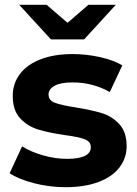

<svg xmlns="http://www.w3.org/2000/svg" viewBox="-20 -771 571 799"><path d="M20 -50 72 -162Q108 -139 159 -124.5Q210 -110 259 -110Q358 -110 358 -159Q358 -182 331 -192Q304 -202 248 -209Q182 -219 139 -232Q96 -245 64.5 -278Q33 -311 33 -372Q33 -423 62.5 -462.5Q92 -502 148.5 -524Q205 -546 282 -546Q339 -546 395.5 -533.5Q452 -521 489 -499L437 -388Q366 -428 282 -428Q232 -428 207 -414Q182 -400 182 -378Q182 -353 209 -343Q236 -333 295 -324Q361 -313 403 -300.5Q445 -288 476 -255Q507 -222 507 -163Q507 -113 477 -74Q447 -35 389.5 -13.5Q332 8 253 8Q186 8 122 -8.5Q58 -25 20 -50ZM462 -751 330 -607H192L60 -751H174L261 -676L348 -751Z"/></svg>

Font: APTA Sans Regular
Style: Bold Italic
Weight: 700
Version: Version 7.200